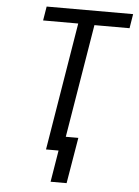

<svg xmlns="http://www.w3.org/2000/svg" viewBox="-60 -781 719 991"><g transform="rotate(5 300.0 -285.5)"><path d="M240 164 267 0H202L311 -662H129L141 -735H589L577 -661H395L298 -74H363L323 164Z"/></g></svg>

Font: Iosevka Curly Extended
Style: Italic
Weight: 400
Width: 7
Italic angle: -9°
Monospace: yes
Designer: Belleve Invis
Foundry: Belleve Invis
Version: Version 11.1.0; ttfautohint (v1.8.3)